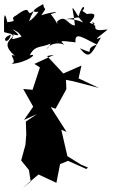

<svg xmlns="http://www.w3.org/2000/svg" viewBox="-31 -844 561 943"><path d="M165 -513 129 -403 83 -407 132 -320 87 -255 151 -284 96 -247 98 -183 94 -133 73 -56 111 -9 120 48 80 79 158 13 246 54 264 -38 303 -54 393 -14 401 -21 366 -36 300 -77 270 -207 296 -196 218 -318 242 -310 295 -406 293 -452 328 -445 455 -412 355 -459 369 -522 280 -483 200 -569 235 -575 138 -530ZM373 -791C390 -798 381 -843 354 -763C306 -842 331 -795 337 -719C300 -721 292 -777 249 -738C259 -686 244 -708 231 -712C179 -667 250 -648 197 -602C221 -640 272 -633 285 -623C271 -641 247 -648 340 -636C334 -694 382 -654 446 -625C370 -604 453 -569 361 -607C408 -549 415 -575 465 -660C422 -642 456 -665 497 -698C493 -703 431 -682 437 -715C393 -763 470 -706 409 -732C463 -788 415 -783 351 -764C401 -703 380 -753 291 -750L409 -766ZM135 -791C88 -752 136 -835 48 -768C7 -748 70 -742 5 -735C-9 -795 -13 -772 -11 -686C50 -672 88 -655 29 -701C71 -682 61 -679 104 -625C81 -700 59 -701 75 -664C-13 -636 58 -666 23 -674C6 -610 -40 -663 37 -677C37 -652 -36 -636 42 -570C1 -586 61 -541 24 -530C106 -537 161 -586 115 -572C145 -635 186 -599 241 -647C223 -623 267 -655 251 -639C261 -702 276 -631 284 -675C218 -702 301 -669 218 -775C279 -790 225 -787 172 -769C205 -819 186 -784 181 -824C128 -795 122 -783 158 -786C129 -746 92 -718 95 -753C66 -755 65 -762 100 -708L103 -716L121 -764Z"/></svg>

Font: Hussar Lance
Style: Regular
Weight: 700
Foundry: Cannot Into Space Fonts, PlusOne Fonts
Version: Version 2.27